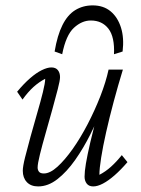

<svg xmlns="http://www.w3.org/2000/svg" viewBox="-20 -667 512 695"><path d="M166 -422.9Q181.6 -422.9 189.5 -413.1Q197.3 -403.3 197.3 -387.7Q197.3 -376 189 -343.8Q180.7 -311.5 168.9 -269Q157.2 -226.6 145 -184.1Q132.8 -141.6 124.5 -107.9Q116.2 -74.2 116.2 -60.5Q116.2 -51.8 121.1 -45.4Q126 -39.1 138.7 -39.1Q161.1 -39.1 188 -63.5Q214.8 -87.9 243.2 -127.9Q271.5 -168 297.4 -217.8Q323.2 -267.6 343.3 -318.8Q363.3 -370.1 373 -415H424.8Q407.2 -357.4 391.6 -299.3Q376 -241.2 364.3 -189Q352.5 -136.7 346.2 -96.7Q339.8 -56.6 339.8 -34.2Q362.3 -45.9 381.8 -63.5Q401.4 -81.1 420.9 -105.5L441.4 -80.1Q417 -51.8 394.5 -32.2Q372.1 -12.7 352.5 -2.4Q333 7.8 317.4 7.8Q301.8 7.8 293.9 -2.4Q286.1 -12.7 286.1 -27.3Q286.1 -45.9 291 -75.2Q295.9 -104.5 307.1 -152.8Q318.4 -201.2 338.9 -276.4H349.6Q332 -230.5 307.1 -180.7Q282.2 -130.9 252 -87.9Q221.7 -44.9 188 -18.6Q154.3 7.8 118.2 7.8Q91.8 7.8 77.1 -7.8Q62.5 -23.4 62.5 -48.8Q62.5 -64.5 70.8 -97.7Q79.1 -130.9 90.8 -173.3Q102.5 -215.8 114.7 -257.8Q127 -299.8 135.3 -333.5Q143.6 -367.2 143.6 -381.8Q121.1 -370.1 101.1 -352.1Q81.1 -334 61.5 -306.6L42 -335Q66.4 -364.3 88.9 -383.8Q111.3 -403.3 131.3 -413.1Q151.4 -422.9 166 -422.9ZM205.1 -470.7 177.7 -480.5Q187.5 -539.1 206.1 -576.2Q224.6 -613.3 252.4 -630.4Q280.3 -647.5 315.4 -647.5Q354.5 -647.5 380.4 -626Q406.2 -604.5 418 -566.9Q429.7 -529.3 423.8 -480.5L392.6 -470.7Q395.5 -533.2 372.6 -563Q349.6 -592.8 308.6 -592.8Q276.4 -592.8 247.6 -566.4Q218.8 -540 205.1 -470.7Z"/></svg>

Font: Crimson Pro ExtraLight
Style: Italic
Weight: 250
Italic angle: -12°
Designer: Jacques Le Bailly
Foundry: Baron von Fonthausen
Version: Version 1.003